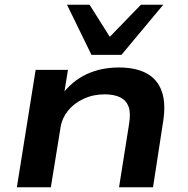

<svg xmlns="http://www.w3.org/2000/svg" viewBox="-20 -788 791 808"><path d="M51 0 130 -494H266L249 -389H240Q283 -447 344 -475.5Q405 -504 480 -504Q552 -504 597.5 -479Q643 -454 661 -403Q679 -352 666 -273L624 0H481L523 -265Q531 -313 521 -339.5Q511 -366 485.5 -378.5Q460 -391 420 -391Q372 -391 331.5 -372Q291 -353 266 -322Q241 -291 235 -253L194 0ZM365 -557 262 -768H357L442 -633L573 -768H667L491 -557Z"/></svg>

Font: Nunito Sans 10pt Expanded
Style: Bold Italic
Weight: 700
Width: 7
Italic angle: -9°
Designer: Vernon Adams
Foundry: Vernon Adams
Version: Version 3.101;gftools[0.9.27]